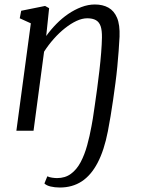

<svg xmlns="http://www.w3.org/2000/svg" viewBox="-20 -583 629 856"><path d="M247 253Q224 253 205.5 248.5Q187 244 178 235L191 203Q200 207.5 212.8 209.2Q225.5 211 234 211Q270.5 211 296.2 192Q322 173 339.5 140Q357 107 368.5 65.2Q380 23.5 388 -21Q390 -29.5 393.8 -53.8Q397.5 -78 402.5 -112.5Q407.5 -147 413 -187Q418.5 -227 423.2 -268.5Q428 -310 431 -348Q434 -386 434.5 -415.5Q435 -447 428.8 -465.8Q422.5 -484.5 407.8 -493Q393 -501.5 369 -501.5Q346.5 -501.5 321.2 -489.8Q296 -478 270 -457.5Q244 -437 220 -410Q196 -383 176.5 -352.5L129.5 0H53L117.5 -479L68 -501.5L74.5 -535L181 -556.5L199 -546.5L186 -422.5Q206 -450.5 231 -476Q256 -501.5 284.2 -520.8Q312.5 -540 342.8 -551.5Q373 -563 403 -563Q438 -563 463.2 -549Q488.5 -535 501.8 -503.8Q515 -472.5 513 -419.5Q511.5 -389.5 509 -355.8Q506.5 -322 503 -285.5Q499.5 -249 494.5 -211.8Q489.5 -174.5 484.2 -137.2Q479 -100 473 -65Q467 -30 461 2Q444.5 87 415.2 142.8Q386 198.5 344.2 225.8Q302.5 253 247 253Z"/></svg>

Font: Merriweather 28pt Light
Style: Italic
Weight: 300
Italic angle: -7.8°
Version: Version 2.101